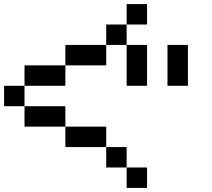

<svg xmlns="http://www.w3.org/2000/svg" viewBox="-20 -920 1040 940"><path d="M0 -400V-500H100V-400ZM900 -500H800V-700H900ZM600 -200V-100H500V-200ZM600 -100H700V0H600ZM600 -500V-700H700V-500ZM600 -700H500V-800H600ZM600 -800V-900H700V-800ZM100 -500V-600H300V-500ZM100 -400H300V-300H100ZM300 -200V-300H500V-200ZM300 -600V-700H500V-600Z"/></svg>

Font: GalmuriMono9 Regular
Style: Regular
Weight: 400
Designer: Lee Minseo (quiple)
Version: Version 2.399;hotconv 1.1.1;makeotfexe 2.6.0 DEVELOPMENT